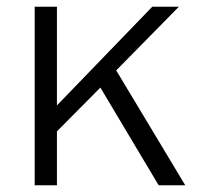

<svg xmlns="http://www.w3.org/2000/svg" viewBox="-20 -550 595 570"><path d="M530 0 325 -341 511 -530H432L149 -237V-530H83V0H149V-160L278 -290L451 0Z"/></svg>

Font: 18Franklin Light
Style: Regular
Weight: 300
Designer: Pablo Impallari, Rodrigo Fuenzalida (Modified by Dan O. Williams)
Version: Version 0.025;PS 000.025;hotconv 1.0.88;makeotf.lib2.5.64775